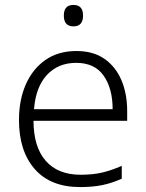

<svg xmlns="http://www.w3.org/2000/svg" viewBox="-20 -749 592 779"><path d="M290 -542Q358 -542 403.5 -510.5Q449 -479 472.5 -424Q496 -369 496 -298V-259H116Q116 -153 165.5 -96.5Q215 -40 307 -40Q356 -40 393 -48.5Q430 -57 474 -76V-24Q434 -6 395 2Q356 10 305 10Q185 10 121 -63Q57 -136 57 -262Q57 -343 84.5 -406Q112 -469 164 -505.5Q216 -542 290 -542ZM289 -494Q216 -494 170.5 -445Q125 -396 118 -306H437Q437 -390 400.5 -442Q364 -494 289 -494ZM278 -729Q317 -729 317 -686Q317 -642 278 -642Q239 -642 239 -686Q239 -729 278 -729Z"/></svg>

Font: Noto Sans Lao Looped Light
Style: Regular
Weight: 300
Designer: Mark Frömberg, Ben Mitchell
Foundry: The Fontpad Ltd
Version: Version 1.002; ttfautohint (v1.8.4.7-5d5b)